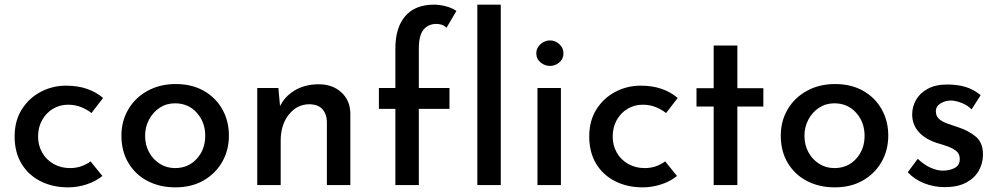

<svg xmlns="http://www.w3.org/2000/svg" viewBox="-20 -797 4303 827"><path d="M421 -39Q393 -16 353.5 -3Q314 10 274 10Q206 10 153.5 -17Q101 -44 72 -93Q43 -142 43 -209Q43 -277 74 -326Q105 -375 155.5 -401.5Q206 -428 264 -428Q316 -428 355.5 -414Q395 -400 424 -375L374 -310Q357 -324 331 -335Q305 -346 273 -346Q237 -346 207.5 -328Q178 -310 161 -279Q144 -248 144 -209Q144 -171 161.5 -140Q179 -109 210.5 -91Q242 -73 282 -73Q308 -73 330.5 -81Q353 -89 370 -102Z M503 -213Q503 -276 533 -326.5Q563 -377 616 -406Q669 -435 737 -435Q806 -435 857.5 -406Q909 -377 937.5 -326.5Q966 -276 966 -213Q966 -150 937 -99.5Q908 -49 856.5 -19.5Q805 10 735 10Q669 10 616.5 -17Q564 -44 533.5 -94.5Q503 -145 503 -213ZM605 -212Q605 -173 622 -141.5Q639 -110 668.5 -91.5Q698 -73 734 -73Q791 -73 827.5 -113Q864 -153 864 -212Q864 -271 827.5 -311.5Q791 -352 734 -352Q697 -352 668 -333Q639 -314 622 -282Q605 -250 605 -212Z M1179 -418 1188 -321 1184 -335Q1204 -380 1248.5 -407Q1293 -434 1353 -434Q1412 -434 1450 -399.5Q1488 -365 1489 -309V0H1388V-274Q1387 -306 1369 -326.5Q1351 -347 1313 -348Q1260 -348 1224.5 -304Q1189 -260 1189 -191V0H1088V-418Z M1683 0V-328H1612V-418H1683V-589Q1683 -678 1725.5 -727.5Q1768 -777 1850 -777Q1872 -777 1898.5 -770.5Q1925 -764 1946 -750L1903 -677Q1894 -687 1882.5 -690.5Q1871 -694 1860 -694Q1825 -694 1804.5 -669.5Q1784 -645 1784 -587V-418H1916V-328H1784V0Z M2036 -777H2137V0H2036Z M2295 -418H2396V0H2295ZM2290 -568Q2290 -591 2308.5 -607Q2327 -623 2349 -623Q2371 -623 2389 -607Q2407 -591 2407 -568Q2407 -543 2389 -528Q2371 -513 2349 -513Q2327 -513 2308.5 -528Q2290 -543 2290 -568Z M2896 -39Q2868 -16 2828.5 -3Q2789 10 2749 10Q2681 10 2628.5 -17Q2576 -44 2547 -93Q2518 -142 2518 -209Q2518 -277 2549 -326Q2580 -375 2630.5 -401.5Q2681 -428 2739 -428Q2791 -428 2830.5 -414Q2870 -400 2899 -375L2849 -310Q2832 -324 2806 -335Q2780 -346 2748 -346Q2712 -346 2682.5 -328Q2653 -310 2636 -279Q2619 -248 2619 -209Q2619 -171 2636.5 -140Q2654 -109 2685.5 -91Q2717 -73 2757 -73Q2783 -73 2805.5 -81Q2828 -89 2845 -102Z M3054 -601H3156V-417H3268V-338H3156V0H3054V-338H2980V-417H3054Z M3343 -213Q3343 -276 3373 -326.5Q3403 -377 3456 -406Q3509 -435 3577 -435Q3646 -435 3697.5 -406Q3749 -377 3777.5 -326.5Q3806 -276 3806 -213Q3806 -150 3777 -99.5Q3748 -49 3696.5 -19.5Q3645 10 3575 10Q3509 10 3456.5 -17Q3404 -44 3373.5 -94.5Q3343 -145 3343 -213ZM3445 -212Q3445 -173 3462 -141.5Q3479 -110 3508.5 -91.5Q3538 -73 3574 -73Q3631 -73 3667.5 -113Q3704 -153 3704 -212Q3704 -271 3667.5 -311.5Q3631 -352 3574 -352Q3537 -352 3508 -333Q3479 -314 3462 -282Q3445 -250 3445 -212Z M4049 9Q4003 9 3961 -7.5Q3919 -24 3890 -55L3933 -113Q3959 -88 3987.5 -75Q4016 -62 4041 -62Q4070 -62 4092 -73.5Q4114 -85 4114 -112Q4114 -134 4099.5 -146Q4085 -158 4063 -166Q4041 -174 4016 -181Q3964 -198 3936.5 -229.5Q3909 -261 3909 -304Q3909 -337 3925.5 -366.5Q3942 -396 3976 -414.5Q4010 -433 4060 -433Q4104 -433 4139 -422.5Q4174 -412 4204 -387L4165 -326Q4147 -344 4122.5 -353.5Q4098 -363 4078 -364Q4051 -364 4031 -351.5Q4011 -339 4011 -318Q4011 -297 4025 -284.5Q4039 -272 4061.5 -264.5Q4084 -257 4107 -249Q4153 -234 4183.5 -208Q4214 -182 4214 -132Q4214 -94 4196 -62Q4178 -30 4141.5 -10.5Q4105 9 4049 9Z"/></svg>

Font: Reem Kufi Fun
Style: Regular
Weight: 400
Designer: Khaled Hosny
Version: Version 1.005